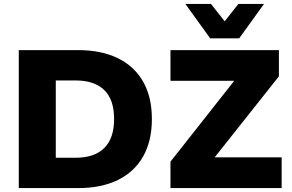

<svg xmlns="http://www.w3.org/2000/svg" viewBox="-20 -961 1490 981"><path d="M76 0V-705H379Q498 -705 582.5 -663.5Q667 -622 711.5 -543.5Q756 -465 756 -353Q756 -241 711.5 -162Q667 -83 582.5 -41.5Q498 0 379 0ZM265 -155H366Q463 -155 513 -205Q563 -255 563 -353Q563 -452 512.5 -501Q462 -550 366 -550H265ZM851 0V-135L1224 -608L1233 -548H851V-705H1405V-571L1030 -98L1021 -157H1419V0ZM1054 -765 927 -941H1058L1128 -852L1198 -941H1329L1202 -765Z"/></svg>

Font: Nunito Sans 9pt Black
Style: Regular
Weight: 900
Version: Version 3.101;gftools[0.9.27]